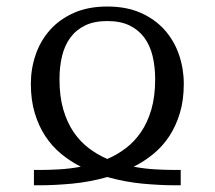

<svg xmlns="http://www.w3.org/2000/svg" viewBox="-20 -549 648 580"><path d="M100.6 -35.6Q127.4 -35.6 158.9 -37.4Q190.4 -39.1 224.1 -45.4Q192.4 -61.5 164.8 -84.2Q137.2 -106.9 116.9 -137.7Q96.7 -168.5 85 -207.5Q73.2 -246.6 73.2 -295.9Q73.2 -341.3 87.6 -383.5Q102.1 -425.8 130.9 -458.3Q159.7 -490.7 202.9 -510Q246.1 -529.3 304.2 -529.3Q362.3 -529.3 405.5 -510Q448.7 -490.7 477.5 -458.3Q506.3 -425.8 520.8 -383.5Q535.2 -341.3 535.2 -295.9Q535.2 -246.6 523.4 -207.5Q511.7 -168.5 491.5 -137.7Q471.2 -106.9 443.6 -84.2Q416 -61.5 383.8 -45.4Q417.5 -39.1 449.2 -37.4Q481 -35.6 507.8 -35.6H525.9V10.7H507.8Q464.8 10.7 411.6 5.9Q358.4 1 304.2 -14.2Q250 1 196.8 5.9Q143.6 10.7 100.6 10.7H82.5V-35.6ZM304.2 -485.4Q264.6 -485.4 237.3 -472.2Q210 -459 192.6 -435.5Q175.3 -412.1 167.5 -379.9Q159.7 -347.7 159.7 -309.6Q159.7 -257.8 171.1 -218.5Q182.6 -179.2 202.1 -150.4Q221.7 -121.6 248 -101.6Q274.4 -81.5 304.2 -68.8Q334 -81.5 360.4 -101.6Q386.7 -121.6 406.2 -150.4Q425.8 -179.2 437.3 -218.5Q448.7 -257.8 448.7 -309.6Q448.7 -347.7 440.9 -379.9Q433.1 -412.1 415.8 -435.5Q398.4 -459 371.1 -472.2Q343.8 -485.4 304.2 -485.4Z"/></svg>

Font: Arian Grqi
Style: Regular
Weight: 400
Designer: Ruben Hakobyan (Tarumian)
Foundry: Ruben Hakobyan (Tarumian)
Version: Version 1.003